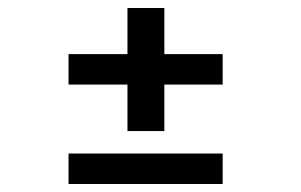

<svg xmlns="http://www.w3.org/2000/svg" viewBox="-20 -546 750 479"><path d="M298 -219V-335H151V-411H298V-526H390V-411H535.5V-335H390V-219ZM151 -163H535.5V-87H151Z"/></svg>

Font: League Mono Medium
Style: Regular
Weight: 500
Width: 6
Designer: Tyler Finck
Foundry: The League of Moveable Type / Tyler Finck
Version: Version 2.300;RELEASE